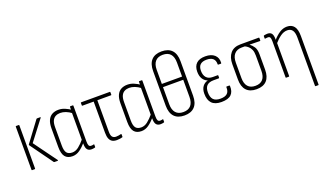

<svg xmlns="http://www.w3.org/2000/svg" viewBox="-79 -1238 3360 1970"><g transform="rotate(-20 1601.0 -253.0)"><path d="M315 0Q312 0 309 -3L131 -250Q127 -255 131 -260L294 -479Q297 -482 300 -482H335Q343 -482 338 -475L172 -258L355 -7Q356 -4 355 -2Q354 0 351 0ZM72 0Q67 0 67 -6V-476Q67 -482 72 -482H101Q106 -482 106 -476V-6Q106 0 101 0Z M512 8Q458 8 431.5 -25Q405 -58 405 -131V-334Q405 -389 421 -423.5Q437 -458 466.5 -474Q496 -490 536 -490Q573 -490 607 -475Q641 -460 666 -443L664 -406Q632 -430 601.5 -441.5Q571 -453 542 -453Q514 -453 491.5 -441.5Q469 -430 456.5 -404Q444 -378 444 -332V-133Q444 -76 463 -52.5Q482 -29 523 -29Q559 -29 592.5 -55Q626 -81 665 -128L666 -88Q628 -44 591 -18Q554 8 512 8ZM720 8Q688 8 673 -11.5Q658 -31 658 -73V-96L657 -106V-419L659 -434V-476Q659 -482 664 -482H691Q696 -482 696 -476V-84Q696 -54 703 -41Q710 -28 728 -28Q735 -28 742 -29Q749 -30 756 -32Q761 -34 761 -28V-3Q761 2 756 3Q748 5 738.5 6.5Q729 8 720 8Z M996 8Q965 8 945.5 -3.5Q926 -15 916 -39.5Q906 -64 906 -104V-445H782Q778 -445 778 -451V-476Q778 -482 782 -482H1095Q1100 -482 1100 -476V-451Q1100 -445 1095 -445H946V-102Q946 -61 959.5 -44.5Q973 -28 1000 -28Q1015 -28 1029 -30.5Q1043 -33 1054 -36Q1060 -37 1060 -32V-5Q1060 -1 1055 0Q1046 3 1030 5.5Q1014 8 996 8Z M1265 8Q1211 8 1184.5 -25Q1158 -58 1158 -131V-334Q1158 -389 1174 -423.5Q1190 -458 1219.5 -474Q1249 -490 1289 -490Q1326 -490 1360 -475Q1394 -460 1419 -443L1417 -406Q1385 -430 1354.5 -441.5Q1324 -453 1295 -453Q1267 -453 1244.5 -441.5Q1222 -430 1209.5 -404Q1197 -378 1197 -332V-133Q1197 -76 1216 -52.5Q1235 -29 1276 -29Q1312 -29 1345.5 -55Q1379 -81 1418 -128L1419 -88Q1381 -44 1344 -18Q1307 8 1265 8ZM1473 8Q1441 8 1426 -11.5Q1411 -31 1411 -73V-96L1410 -106V-419L1412 -434V-476Q1412 -482 1417 -482H1444Q1449 -482 1449 -476V-84Q1449 -54 1456 -41Q1463 -28 1481 -28Q1488 -28 1495 -29Q1502 -30 1509 -32Q1514 -34 1514 -28V-3Q1514 2 1509 3Q1501 5 1491.5 6.5Q1482 8 1473 8Z M1735 -691Q1809 -691 1847 -650Q1885 -609 1885 -530V-153Q1885 -74 1846.5 -33Q1808 8 1735 8Q1662 8 1624 -33Q1586 -74 1586 -153V-530Q1586 -609 1624 -650Q1662 -691 1735 -691ZM1735 -654Q1681 -654 1653 -622Q1625 -590 1625 -529V-376H1846V-529Q1846 -591 1818 -622.5Q1790 -654 1735 -654ZM1735 -29Q1790 -29 1818 -61Q1846 -93 1846 -154V-341H1625V-154Q1625 -93 1653 -61Q1681 -29 1735 -29Z M2139 8Q2068 8 2034 -27.5Q2000 -63 2000 -132Q2000 -181 2022 -210.5Q2044 -240 2079 -248V-249Q2047 -261 2028 -291Q2009 -321 2009 -369Q2009 -428 2042 -459Q2075 -490 2139 -490Q2204 -490 2239.5 -458Q2275 -426 2271 -371Q2271 -364 2266 -364H2238Q2232 -364 2232 -370Q2233 -412 2209.5 -432.5Q2186 -453 2140 -453Q2094 -453 2071 -431.5Q2048 -410 2048 -365Q2048 -317 2071.5 -290.5Q2095 -264 2140 -264H2194Q2199 -264 2199 -259V-236Q2199 -230 2194 -230H2137Q2087 -230 2063 -206Q2039 -182 2039 -132Q2039 -80 2063 -54Q2087 -28 2140 -28Q2191 -28 2214.5 -50Q2238 -72 2236 -118Q2236 -124 2241 -124H2270Q2274 -124 2275 -117Q2278 -56 2245.5 -24Q2213 8 2139 8Z M2522 8Q2449 8 2411.5 -33Q2374 -74 2374 -152V-318Q2374 -394 2411.5 -438Q2449 -482 2522 -482H2722Q2727 -482 2727 -476V-451Q2727 -449 2725.5 -447Q2724 -445 2722 -445L2609 -447V-446Q2633 -429 2652 -400.5Q2671 -372 2671 -319V-152Q2671 -74 2633.5 -33Q2596 8 2522 8ZM2522 -29Q2576 -29 2603.5 -60.5Q2631 -92 2631 -153V-320Q2631 -359 2620.5 -383.5Q2610 -408 2592.5 -423.5Q2575 -439 2557 -447H2522Q2471 -447 2442 -415Q2413 -383 2413 -319V-153Q2413 -92 2441 -60.5Q2469 -29 2522 -29Z M3101 185Q3095 185 3095 179V-347Q3095 -402 3076.5 -427.5Q3058 -453 3021 -453Q2983 -453 2946.5 -427Q2910 -401 2873 -358L2872 -395Q2911 -440 2949.5 -465Q2988 -490 3031 -490Q3081 -490 3107.5 -456.5Q3134 -423 3134 -350V179Q3134 185 3129 185ZM2846 0Q2841 0 2841 -6V-399Q2841 -429 2834.5 -441Q2828 -453 2810 -453Q2803 -453 2795.5 -452Q2788 -451 2781 -450Q2776 -449 2776 -454V-478Q2776 -483 2781 -485Q2789 -487 2799 -488.5Q2809 -490 2819 -490Q2850 -490 2864 -471Q2878 -452 2878 -412V-390L2880 -375V-6Q2880 0 2875 0Z"/></g></svg>

Font: Sofia Sans Condensed ExtraLight
Style: Regular
Weight: 250
Version: Version 4.100